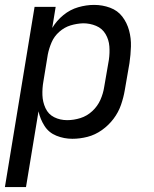

<svg xmlns="http://www.w3.org/2000/svg" viewBox="-30 -558 626 783"><path d="M-10 205H76L127 -104Q134 -72 151.5 -44.5Q169 -17 200 -4.5Q231 8 265 8Q296 8 327 0Q358 -8 385.5 -27.5Q413 -47 433 -73.5Q453 -100 463.5 -130.5Q474 -161 479 -191L498 -301Q503 -335 504 -368.5Q505 -402 496.5 -433.5Q488 -465 469 -490Q450 -515 419 -526.5Q388 -538 354 -538Q322 -538 289 -528.5Q256 -519 228.5 -496.5Q201 -474 183 -444L197 -530H111ZM244 -68Q215 -68 191 -80Q167 -92 155.5 -117Q144 -142 143 -170Q142 -198 147 -226L165 -336Q170 -361 180.5 -385.5Q191 -410 212 -428.5Q233 -447 258 -454.5Q283 -462 309 -463Q337 -463 362 -452.5Q387 -442 400.5 -419Q414 -396 416 -369Q418 -342 414 -314L395 -204Q391 -177 379.5 -151Q368 -125 346.5 -105Q325 -85 298 -76.5Q271 -68 244 -68Z"/></svg>

Font: Iosevka Sparkle
Style: Italic
Weight: 400
Italic angle: -9°
Designer: Belleve Invis
Foundry: Belleve Invis
Version: Version 4.5.0; ttfautohint (v1.8.3)